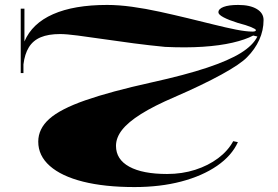

<svg xmlns="http://www.w3.org/2000/svg" viewBox="-20 -743 1126 778"><path d="M525 15Q404 15 316.5 -7Q229 -29 182 -70.5Q135 -112 135 -169Q135 -221 179.5 -261Q224 -301 325.5 -336.5Q427 -372 594 -409Q730 -439 818.5 -468.5Q907 -498 956 -528.5Q1005 -559 1023 -595L1006 -599Q974 -582 922 -570Q870 -558 801.5 -553.5Q733 -549 649 -553Q586 -559 521.5 -567.5Q457 -576 399 -584.5Q341 -593 295 -599Q249 -605 223 -605Q176 -605 145 -592Q114 -579 97 -551.5Q80 -524 75 -482V-447H64V-708H79V-575Q110 -648 195 -685.5Q280 -723 414 -723Q461 -723 515.5 -715.5Q570 -708 627 -695.5Q684 -683 740 -669.5Q796 -656 846 -643.5Q896 -631 936.5 -623Q977 -615 1003 -615Q1017 -615 1017 -621Q1017 -625 998 -633Q979 -641 944 -650Q906 -662 885.5 -673Q865 -684 865 -693Q865 -707 886 -715Q907 -723 945 -723Q993 -723 1020.5 -706.5Q1048 -690 1048 -662Q1048 -620 1030.5 -581.5Q1013 -543 981 -511Q954 -483 877.5 -441Q801 -399 688 -350Q604 -314 551.5 -281Q499 -248 474.5 -216.5Q450 -185 450 -152Q450 -97 504 -67.5Q558 -38 657 -38Q718 -38 771 -55Q824 -72 864 -102Q904 -132 925 -171L944 -167Q919 -112 859.5 -71Q800 -30 714.5 -7.5Q629 15 525 15Z"/></svg>

Font: Kalnia Expanded Medium
Style: Regular
Weight: 500
Width: 7
Designer: Frida Medrano
Foundry: Frida Medrano
Version: Version 1.105